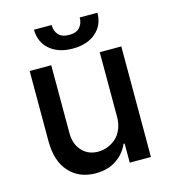

<svg xmlns="http://www.w3.org/2000/svg" viewBox="-110 -819 813 915"><g transform="rotate(-15 297.0 -361.5)"><path d="M417 -226.1V-545.4H523.4V0H418.9V-94.2H413.6Q393.6 -48.3 351.6 -20.5Q309.6 7.3 250.5 7.3Q169.4 7.3 120.4 -46.4Q71.3 -100.1 71.3 -198.7V-545.4H177.7V-211.4Q177.7 -156.2 208.3 -122.8Q238.8 -89.4 288.6 -89.4Q311.5 -89.4 334 -97.9Q356.4 -106.4 375.2 -122.6Q394 -138.7 405.5 -165.8Q417 -192.9 417 -226.1ZM367.7 -730H455.1Q455.1 -669.4 412.6 -632.3Q370.1 -595.2 298.3 -595.2Q227.1 -595.2 184.6 -632.3Q142.1 -669.4 142.1 -730H229Q229 -700.7 245.8 -681.6Q262.7 -662.6 298.3 -662.6Q333.5 -662.6 350.6 -681.6Q367.7 -700.7 367.7 -730Z"/></g></svg>

Font: Karasuma Gothic
Style: Regular
Weight: 500
Designer: Rasmus Andersson / Ryoko Nishizuka
Foundry: Genbu
Version: Version 1.00